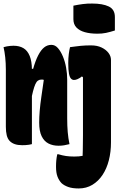

<svg xmlns="http://www.w3.org/2000/svg" viewBox="-29 -813 668 1083"><path d="M485 -557Q519 -557 544 -545Q569 -533 583 -514.5Q597 -496 597 -475Q597 -424 597 -378Q597 -332 597 -289Q597 -246 597 -202Q597 -158 597 -111Q597 -64 597 -10Q597 44 585 91Q573 138 549.5 173.5Q526 209 492 229.5Q458 250 415 250Q379 250 355.5 241.5Q332 233 318 220Q303 204 295 182.5Q287 161 287 128Q287 108 288.5 92Q290 76 294 57H300Q323 64 343.5 67Q364 70 390 70Q404 70 415.5 69Q427 68 437 66Q438 53 438 34Q438 15 438.5 -7Q439 -29 439 -50Q439 -92 439 -132.5Q439 -173 439 -214Q439 -255 439 -295Q439 -335 439 -377L433 -382Q426 -376 419.5 -372.5Q413 -369 408 -366.5Q403 -364 397.5 -363Q392 -362 388 -362Q379 -362 371.5 -369.5Q364 -377 360 -398Q356 -419 356 -457Q356 -485 359 -508.5Q362 -532 366 -547Q382 -549 397 -551Q412 -553 426.5 -554.5Q441 -556 455.5 -556.5Q470 -557 485 -557ZM385 -781Q398 -784 411 -786Q424 -788 437.5 -790Q451 -792 464.5 -792.5Q478 -793 491 -793Q550 -793 584.5 -776.5Q619 -760 619 -717V-641Q606 -637 593.5 -633.5Q581 -630 569 -627.5Q557 -625 545 -624Q533 -623 520 -623Q480 -623 449.5 -631.5Q419 -640 402 -658Q385 -676 385 -705ZM363 0Q347 4 333 6.5Q319 9 301 9Q269 9 244.5 -3.5Q220 -16 206 -44.5Q192 -73 192 -122Q192 -151 195 -188Q198 -225 204.5 -268.5Q211 -312 218 -362Q215 -364 211.5 -364Q208 -364 203 -364Q194 -364 185.5 -358.5Q177 -353 170.5 -338.5Q164 -324 157 -297.5Q150 -271 143 -229L137 -425H158Q171 -471 186.5 -501Q202 -531 220 -545.5Q238 -560 261 -560Q282 -560 298 -541.5Q314 -523 326 -494Q338 -465 344 -431Q350 -397 350 -365Q350 -329 350 -292.5Q350 -256 350 -219.5Q350 -183 350 -146Q350 -103 353 -68Q356 -33 363 0ZM151 0Q144 2 134 3.5Q124 5 114.5 5.5Q105 6 96 6Q72 6 54.5 0Q37 -6 25.5 -18Q14 -30 9 -50Q4 -70 4 -98Q4 -136 4 -175.5Q4 -215 4 -255.5Q4 -296 4 -337Q4 -378 4 -420Q4 -457 0.5 -489.5Q-3 -522 -9 -547Q1 -550 10 -551.5Q19 -553 28 -554Q37 -555 47 -555Q80 -555 103 -541.5Q126 -528 138.5 -497.5Q151 -467 151 -419Q151 -366 151 -312.5Q151 -259 151 -206.5Q151 -154 151 -102Q151 -50 151 0Z"/></svg>

Font: Recursive Monospace Casual Black
Style: Regular
Weight: 900
Version: Version 1.047